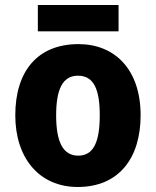

<svg xmlns="http://www.w3.org/2000/svg" viewBox="-20 -736 623 766"><path d="M453 -716H131V-611H453ZM541 -276C541 -458 439 -560 293 -560C129 -560 41 -451 41 -276C41 -105 137 10 290 10C455 10 541 -106 541 -276ZM204 -276C204 -380 230 -434 291 -434C354 -434 378 -380 378 -276C378 -171 354 -115 292 -115C230 -115 204 -172 204 -276Z"/></svg>

Font: Noto Sans Thai Looped SemiCondensed ExtraBold
Style: Regular
Weight: 800
Width: 4
Designer: Sasikarn Vongin, Ben Mitchell
Foundry: The Fontpad Ltd
Version: Version 1.001